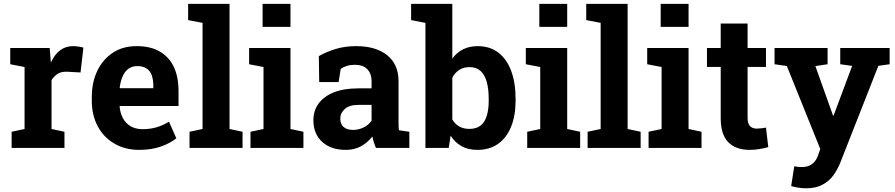

<svg xmlns="http://www.w3.org/2000/svg" viewBox="-20 -782 4731 1015"><path d="M252.4 -100.1 320.8 -85.4V0H41.5V-85.4L109.9 -100.1V-427.7L34.2 -442.4V-528.3H242.7L248 -462.9L249 -451.2Q288.6 -538.1 366.2 -538.1Q378.9 -538.1 394 -535.9Q409.2 -533.7 420.9 -530.3L405.8 -398.9L335 -402.8H328.1Q303.2 -402.8 286.1 -392.6Q267.1 -380.9 252.4 -358.9Z M716.3 10.3Q640.6 10.3 584 -23.4Q527.3 -56.6 496.3 -115.2Q465.3 -173.8 465.3 -249V-268.6Q465.3 -347.2 494.6 -408Q523.9 -468.8 577.6 -503.9Q629.4 -538.1 701.7 -538.1H703.6Q775.4 -538.1 824.2 -509.8Q923.8 -452.1 923.8 -299.3V-221.7H613.3L612.3 -218.8Q615.2 -184.6 629.9 -157.2Q644 -130.4 670.4 -114.7Q696.8 -99.1 734.4 -99.1Q773.4 -99.1 807.4 -109.1Q841.3 -119.1 873.5 -138.7L912.1 -50.8Q879.4 -24.4 829.8 -7.1Q780.3 10.3 716.3 10.3ZM612.8 -318.4 614.3 -315.9H790.5V-328.6Q790.5 -360.4 782.2 -384.3Q763.7 -432.6 706.1 -432.6Q678.2 -432.6 658.2 -418Q638.7 -402.8 627.7 -377Q616.7 -351.1 612.8 -318.4Z M1193.4 -761.7V-100.1L1262.2 -85.4V0H981.9V-85.4L1050.8 -100.1V-661.1L974.6 -675.8V-761.7Z M1368.2 -640.1V-761.7H1515.6V-640.1ZM1515.6 -528.3V-100.1L1584 -85.4V0H1304.2V-85.4L1373 -100.1V-427.7L1296.9 -442.4V-528.3Z M1808.1 10.3Q1729.5 10.3 1683.1 -32Q1636.7 -74.2 1636.7 -147Q1636.7 -196.8 1664.1 -234.4Q1691.4 -272 1744.1 -293.5Q1796.9 -314.9 1874.5 -314.9H1944.3V-354Q1944.3 -392.1 1922.1 -415.8Q1899.9 -439.5 1855.5 -439.5Q1832.5 -439.5 1814.2 -433.8Q1795.9 -428.2 1781.2 -418L1770 -348.1H1667.5L1665.5 -485.4Q1707 -508.8 1755.4 -523.4Q1803.7 -538.1 1863.3 -538.1Q1966.8 -538.1 2026.9 -490Q2086.9 -441.9 2086.9 -352.5V-134.8Q2086.9 -124 2087.2 -113.5Q2087.4 -103 2088.9 -93.3L2144 -85.4V0H1967.3Q1961.9 -13.7 1956.5 -29.3Q1951.2 -44.9 1948.7 -60.5Q1923.3 -28.3 1888.9 -9Q1854.5 10.3 1808.1 10.3ZM1846.2 -95.2Q1876 -95.2 1902.8 -108.6Q1929.7 -122.1 1944.3 -144V-227.5H1874Q1827.1 -227.5 1803 -206.1Q1778.8 -184.6 1778.8 -154.3Q1778.8 -126 1796.6 -110.6Q1814.5 -95.2 1846.2 -95.2Z M2503.9 10.3Q2455.1 10.3 2420.4 -9Q2385.7 -28.3 2362.3 -64.9L2352.1 0H2229V-661.1L2153.3 -675.8V-761.7H2371.1V-472.2Q2394 -503.9 2427.5 -521Q2460.9 -538.1 2505.4 -538.1Q2569.8 -538.1 2614.3 -503.9Q2659.2 -469.7 2682.4 -407Q2705.6 -344.2 2705.6 -259.8V-249.5Q2705.6 -170.9 2682.1 -112.8Q2658.7 -54.2 2613.8 -22Q2568.8 10.3 2503.9 10.3ZM2460.9 -100.6Q2515.6 -100.6 2539.6 -139.4Q2563.5 -178.2 2563.5 -249.5V-259.8Q2563.5 -312 2553.2 -349.1Q2542.5 -386.7 2520.3 -407Q2498 -427.2 2462.4 -427.2Q2430.2 -427.2 2407.2 -412.1Q2384.3 -397 2371.1 -371.1V-150.4Q2400.9 -100.6 2460.9 -100.6Z M2831.1 -640.1V-761.7H2978.5V-640.1ZM2978.5 -528.3V-100.1L3046.9 -85.4V0H2767.1V-85.4L2835.9 -100.1V-427.7L2759.8 -442.4V-528.3Z M3297.9 -761.7V-100.1L3366.7 -85.4V0H3086.4V-85.4L3155.3 -100.1V-661.1L3079.1 -675.8V-761.7Z M3472.7 -640.1V-761.7H3620.1V-640.1ZM3620.1 -528.3V-100.1L3688.5 -85.4V0H3408.7V-85.4L3477.5 -100.1V-427.7L3401.4 -442.4V-528.3Z M3943.4 10.3Q3869.6 10.3 3829.8 -30.3Q3790 -70.8 3790 -158.7V-428.2H3717.3V-528.3H3790V-657.7H3932.1V-528.3H4029.3V-428.2H3932.1V-159.2Q3932.1 -128.4 3945.1 -115.2Q3958 -102.1 3980.5 -102.1Q3992.2 -102.1 4005.9 -103.8Q4019.5 -105.5 4029.3 -107.4L4041.5 -4.4Q4019.5 2 3993.9 6.1Q3968.3 10.3 3943.4 10.3Z M4241.2 213.4Q4202.6 213.4 4162.6 201.7L4178.7 97.2Q4198.2 101.1 4218.8 101.1Q4283.7 101.1 4304.7 38.6L4316.4 5.9L4139.6 -433.1L4074.7 -442.4V-528.3H4355V-442.4L4290.5 -432.6L4383.8 -170.9H4386.7L4484.9 -433.6L4421.9 -442.4V-528.3H4683.1V-442.4L4623.5 -434.1L4421.9 78.6Q4406.7 115.7 4384.8 146Q4362.3 176.3 4327.1 194.8Q4292 213.4 4241.2 213.4Z"/></svg>

Font: Battambang
Style: Bold
Weight: 700
Designer: Danh Hong
Version: Version 8.002; ttfautohint (v1.8.3)